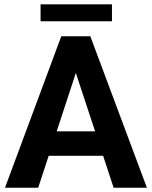

<svg xmlns="http://www.w3.org/2000/svg" viewBox="-20 -881 712 901"><path d="M513.2 0 463.9 -149.9H208.5L159.2 0H3.4L267.6 -710.9H403.8L669.4 0ZM246.1 -264.6H426.3L335.9 -538.6ZM505.4 -860.8V-781.2H170.4V-860.8Z"/></svg>

Font: Vazirmatn RD UI FD
Style: Bold
Weight: 700
Designer: Saber Rastikerdar
Foundry: Saber Rastikerdar
Version: Version 33.003